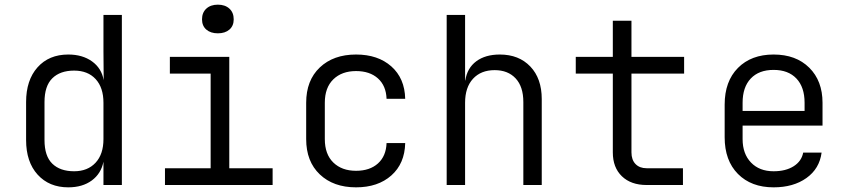

<svg xmlns="http://www.w3.org/2000/svg" viewBox="-20 -794 3640 824"><path d="M273 10Q191 10 141.5 -44.5Q92 -99 92 -193V-356Q92 -450 141 -505Q190 -560 273 -560Q334 -560 375 -530.5Q416 -501 425 -450L424 -573V-730H503V0H424V-100Q414 -49 374 -19.5Q334 10 273 10ZM298 -59Q356 -59 390 -95.5Q424 -132 424 -197V-353Q424 -418 390.5 -454.5Q357 -491 298 -491Q238 -491 204.5 -458Q171 -425 171 -356V-193Q171 -124 204.5 -91.5Q238 -59 298 -59Z M688 0V-72H884V-478H709V-550H964V-72H1150V0ZM915 -651Q884 -651 865.5 -667Q847 -683 847 -711Q847 -740 865.5 -757Q884 -774 915 -774Q946 -774 964.5 -757Q983 -740 983 -711Q983 -683 964.5 -667Q946 -651 915 -651Z M1508 10Q1411 10 1352.5 -45.5Q1294 -101 1294 -197V-353Q1294 -449 1352.5 -504.5Q1411 -560 1508 -560Q1602 -560 1659.5 -509Q1717 -458 1719 -370H1639Q1637 -426 1602 -457.5Q1567 -489 1508 -489Q1447 -489 1410.5 -453.5Q1374 -418 1374 -353V-197Q1374 -132 1410.5 -96.5Q1447 -61 1508 -61Q1567 -61 1602 -92.5Q1637 -124 1639 -180H1719Q1717 -92 1659.5 -41Q1602 10 1508 10Z M1897 0V-730H1976V-449H1977Q1985 -502 2024 -531Q2063 -560 2125 -560Q2207 -560 2256 -508.5Q2305 -457 2305 -369V0H2226V-356Q2226 -422 2193 -457.5Q2160 -493 2103 -493Q2044 -493 2010 -456Q1976 -419 1976 -353V0Z M2755 0Q2688 0 2649 -37.5Q2610 -75 2610 -140V-478H2451V-550H2610V-705H2690V-550H2916V-478H2690V-140Q2690 -108 2707.5 -90Q2725 -72 2755 -72H2911V0Z M3300 10Q3204 10 3147 -47.5Q3090 -105 3090 -205V-345Q3090 -445 3147 -502.5Q3204 -560 3300 -560Q3396 -560 3453 -503.5Q3510 -447 3510 -353V-255H3167V-197Q3167 -134 3203 -96.5Q3239 -59 3300 -59Q3352 -59 3386 -80.5Q3420 -102 3427 -139H3506Q3497 -70 3441 -30Q3385 10 3300 10ZM3167 -318H3433V-353Q3433 -420 3398 -457Q3363 -494 3300 -494Q3237 -494 3202 -457Q3167 -420 3167 -353Z"/></svg>

Font: JetBrains Mono NL Light
Style: Regular
Weight: 300
Monospace: yes
Designer: Philipp Nurullin, Konstantin Bulenkov
Foundry: JetBrains
Version: Version 2.305; ttfautohint (v1.8.4.7-5d5b)